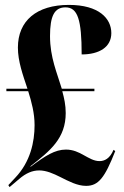

<svg xmlns="http://www.w3.org/2000/svg" viewBox="-20 -744 506 783"><path d="M331 14C381 14 407 -18 450 -128L443 -133C428 -97 406 -87 386 -87C363 -87 344 -99 322 -111C301 -123 278 -134 249 -134C204 -134 165 -109 105 -64L104 -66C185 -129 248 -180 248 -283C248 -315 242 -343 234 -372H365V-382H232C213 -446 184 -509 184 -597C184 -679 202 -714 247 -714C297 -714 313 -664 313 -522C385 -522 434 -552 434 -609C434 -669 383 -724 261 -724C129 -724 53 -659 53 -550C53 -494 73 -439 92 -382H6V-372H95C109 -328 121 -282 121 -234C121 -165 104 -84 42 -19L14 11L19 19L58 -14C86 -38 112 -49 140 -49C169 -49 198 -36 226 -22C260 -5 295 14 331 14Z"/></svg>

Font: Noto Serif Display ExtraCondensed Black
Style: Regular
Weight: 900
Width: 2
Designer: Monotype Design Team
Foundry: Monotype Imaging Inc.
Version: Version 2.009